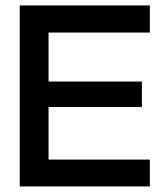

<svg xmlns="http://www.w3.org/2000/svg" viewBox="-20 -670 598 690"><path d="M518.5 -650.5V-553H154.5V-377H490V-285.5H154.5V-96.5H518.5V0H51V-650.5Z"/></svg>

Font: Overused Grotesk Medium
Style: Regular
Weight: 525
Version: Version 0.004